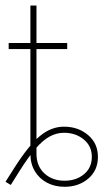

<svg xmlns="http://www.w3.org/2000/svg" viewBox="-31 -681 402 708"><path d="M207 7.8Q170.9 7.8 142.3 -7.3Q113.8 -22.5 97.4 -49.8Q81.1 -77.1 81.1 -114.3V-221.7H103.5V-114.3Q103.5 -68.4 132.8 -41.5Q162.1 -14.6 207 -14.6Q250 -14.6 278.8 -38.6Q307.6 -62.5 307.6 -102.5Q307.6 -142.6 277.6 -167Q247.6 -191.4 205.1 -191.4Q177.2 -191.4 151.9 -177.5Q126.5 -163.6 99.6 -132.3Q72.8 -101.1 40 -48.8L8.8 1L-10.7 -10.7L21.5 -61.5Q74.7 -145 116.2 -179.4Q157.7 -213.9 205.1 -213.9Q257.3 -213.9 293.7 -183.1Q330.1 -152.3 330.1 -102.5Q330.1 -52.7 294.7 -22.5Q259.3 7.8 207 7.8ZM81.1 -192.4V-660.6H103.5V-192.4ZM1 -500V-522.5H216.8V-500Z"/></svg>

Font: Inter 28pt Thin
Style: Regular
Weight: 250
Designer: Rasmus Andersson
Foundry: rsms
Version: Version 4.001;git-66647c0bb